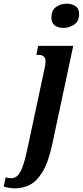

<svg xmlns="http://www.w3.org/2000/svg" viewBox="-141 -786 451 1046"><path d="M204 -634Q176 -634 157.5 -647.5Q139 -661 139 -689Q139 -730 164.5 -748Q190 -766 223 -766Q249 -766 269.5 -753Q290 -740 290 -710Q290 -670 263 -652Q236 -634 204 -634ZM-57 240Q-92 240 -121 230L-110 180Q-95 185 -81 185Q-58 185 -42.5 168Q-27 151 -14 111Q-1 71 13 3L99 -400Q103 -417 105 -429Q107 -441 107 -452Q107 -487 69 -487H57L67 -536H258L143 3Q122 100 90 151.5Q58 203 20.5 221.5Q-17 240 -57 240Z"/></svg>

Font: Noto Serif ExtraCondensed
Style: Bold Italic
Weight: 700
Width: 2
Italic angle: -12°
Designer: Monotype Design Team
Foundry: Monotype Imaging Inc.
Version: Version 2.013; ttfautohint (v1.8.4.7-5d5b)